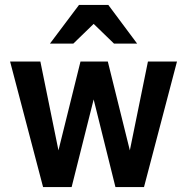

<svg xmlns="http://www.w3.org/2000/svg" viewBox="-20 -760 760 780"><path d="M155 0 21 -510H144L222 -127H212L307 -510H418L513 -127H503L581 -510H699L565 0H449L355 -378H366L271 0ZM183 -583 301 -740H420L537 -583H443L312 -710H409L278 -583Z"/></svg>

Font: Instrument Sans SemiCondensed SemiBold
Style: Regular
Weight: 600
Width: 4
Designer: Rodrigo Fuenzalida
Foundry: fragTYPE
Version: Version 1.000;gftools[0.9.28]